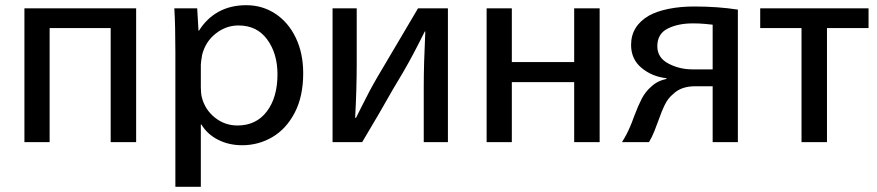

<svg xmlns="http://www.w3.org/2000/svg" viewBox="-20 -519 3374 739"><path d="M74 -487H504V28H406V-411H171V28H74Z M655 -318Q655 -422 651 -487H739L744 -401H746Q775 -448 821 -473.5Q867 -499 928 -499Q990 -499 1040 -466Q1090 -433 1118.5 -373.5Q1147 -314 1147 -237Q1147 -148 1114.5 -85.5Q1082 -23 1028.5 8.5Q975 40 912 40Q861 40 819.5 19Q778 -2 755 -40H753V200H655ZM753 -182Q753 -160 757 -144Q769 -97 807 -66.5Q845 -36 894 -36Q966 -36 1007 -90Q1048 -144 1048 -233Q1048 -313 1008.5 -367Q969 -421 898 -421Q850 -421 810.5 -390Q771 -359 758 -308Q753 -278 753 -270Z M1353 -274Q1353 -177 1347 -66L1350 -65L1372 -109Q1402 -170 1433 -223L1589 -487H1704V28H1611V-187Q1611 -271 1617 -398H1615Q1569 -305 1531 -240Q1499 -188 1439 -82L1374 28H1260V-487H1353Z M1853 -487H1950V-280H2190V-487H2288V28H2190V-203H1950V28H1853Z M2820 28H2723V-187H2656Q2601 -187 2571 -157Q2552 -142 2539.5 -117Q2527 -92 2513 -52L2499 -15Q2490 8 2478 28H2374Q2392 0 2405 -31Q2411 -44 2421 -72Q2436 -112 2450 -139Q2464 -166 2486 -185Q2510 -208 2545 -215V-218Q2490 -224 2449.5 -257.5Q2409 -291 2409 -346Q2409 -419 2478 -459Q2509 -476 2554 -485Q2599 -494 2652 -494Q2743 -494 2820 -482ZM2723 -424Q2715 -425 2693.5 -427Q2672 -429 2647 -429Q2590 -429 2550 -409Q2510 -389 2510 -341Q2510 -297 2552.5 -274.5Q2595 -252 2645 -252H2723Z M2906 -487H3323V-411H3163V28H3065V-411H2906Z"/></svg>

Font: LINE Seed Sans KR Regular
Style: Regular
Weight: 400
Designer: LINE VX Design & Sandoll Inc & Dalton Maag Ltd
Foundry: Sandoll Inc.
Version: Version 1.000